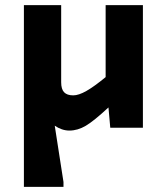

<svg xmlns="http://www.w3.org/2000/svg" viewBox="-20 -497 654 747"><path d="M250 11Q235 11 220.5 6Q206 1 193 -8L227 211V230H73V-477H218V-177Q218 -150 229.5 -138Q241 -126 265 -126Q286 -126 316 -143Q346 -160 391 -197V-477H536V0H409L402 -79Q345 -26 313.5 -7.5Q282 11 250 11Z"/></svg>

Font: Intel One Mono
Style: Bold
Weight: 700
Monospace: yes
Designer: Fred Shallcrass
Foundry: Frere-Jones Type LLC
Version: Version 1.400;hotconv 1.1.0;makeotfexe 2.6.0;FJTRelease1.4